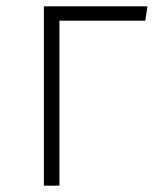

<svg xmlns="http://www.w3.org/2000/svg" viewBox="-20 -584 494 604"><path d="M167 0V-519H437L444 -564H118V0Z"/></svg>

Font: Glow Sans SC Normal Light
Style: Regular
Weight: 300
Designer: Ryoko NISHIZUKA (kana, bopomofo & ideographs); Paul D. Hunt (Latin, Greek & Cyrillic); Sandoll Communications, Soo-young
Version: Version 0.93